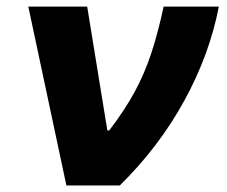

<svg xmlns="http://www.w3.org/2000/svg" viewBox="-20 -566 693 586"><path d="M182.6 0 66.4 -545.9H246.1L307.6 -168H313.5Q360.8 -230 390.9 -285.4Q420.9 -340.8 441.4 -402.6Q461.9 -464.4 479.5 -545.9H647.9Q619.6 -398.9 542 -257.8Q464.4 -116.7 345.7 0Z"/></svg>

Font: Inter Extra Bold
Style: Italic
Weight: 800
Italic angle: -9.39999°
Designer: Rasmus Andersson
Foundry: rsms
Version: Version 4.000;git-3c8e0fc